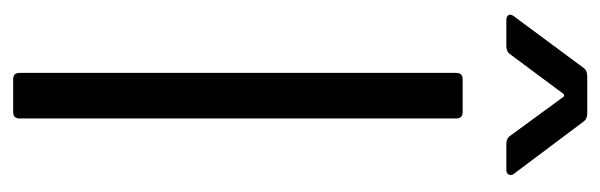

<svg xmlns="http://www.w3.org/2000/svg" viewBox="-338 -596 934 299"><g transform="rotate(90 129.5 -447.0)"><path d="M94 -10V-690Q94 -700 104 -700H155Q165 -700 165 -690V-10Q165 0 155 0H104Q94 0 94 -10ZM6 -780 86 -888Q90 -894 99 -894H157Q166 -894 170 -888L251 -780Q253 -778 253 -774Q253 -772 251 -770Q249 -768 245 -768H205Q196 -768 192 -774L132 -856Q131 -858 129 -858Q127 -858 126 -856L65 -774Q61 -768 52 -768H12Q6 -768 4 -771.5Q2 -775 6 -780Z"/></g></svg>

Font: Barlow
Style: Regular
Weight: 400
Designer: Jeremy Tribby
Foundry: Tribby Type
Version: Version 1.408;December 10, 2018;FontCreator 11.5.0.2430 64-b